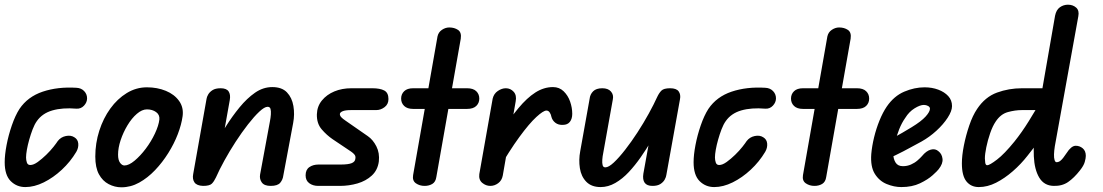

<svg xmlns="http://www.w3.org/2000/svg" viewBox="-22 -792 4700 818"><path d="M86 5Q49 5 23.5 -20.5Q-2 -46 -2 -101Q-2 -132 6 -174Q14 -216 28.5 -258Q43 -300 61 -328Q96 -380 160 -401.5Q224 -423 304 -418Q324 -417 336.5 -404Q349 -391 349 -373Q349 -356 336 -342Q323 -328 304 -329Q244 -334 201 -321.5Q158 -309 135 -276Q125 -262 117 -241Q109 -220 102.5 -197Q96 -174 92.5 -154Q89 -134 89 -121Q89 -110 92.5 -99.5Q96 -89 107 -89Q121 -89 139 -102Q157 -115 175 -132.5Q193 -150 206 -166.5Q219 -183 224 -191Q237 -208 258.5 -212.5Q280 -217 295 -207Q310 -198 311.5 -180Q313 -162 303 -145Q278 -103 241.5 -69Q205 -35 164.5 -15Q124 5 86 5Z M495 6Q467 6 441 -7.5Q415 -21 399.5 -49.5Q384 -78 384 -125Q384 -182 401 -235Q418 -288 448 -329.5Q478 -371 518 -395.5Q558 -420 604 -420Q648 -420 684.5 -405Q721 -390 741 -362Q761 -334 756 -297Q751 -261 735.5 -220.5Q720 -180 695 -140Q670 -100 638.5 -67Q607 -34 571 -14Q535 6 495 6ZM508 -87Q527 -87 551.5 -107.5Q576 -128 599 -158.5Q622 -189 638 -223Q654 -257 657 -283Q659 -303 643 -314.5Q627 -326 604 -326Q583 -326 561 -307Q539 -288 521 -258Q503 -228 492 -195Q481 -162 481 -133Q481 -110 489.5 -98.5Q498 -87 508 -87Z M1131 0Q1104 0 1093.5 -14.5Q1083 -29 1086 -48L1128 -275Q1131 -290 1132 -304.5Q1133 -319 1130.5 -328Q1128 -337 1118 -337Q1105 -337 1083 -316.5Q1061 -296 1034.5 -262Q1008 -228 982 -188Q956 -148 934 -108Q912 -68 898 -36L890 -171Q913 -210 940 -253Q967 -296 998.5 -334.5Q1030 -373 1064.5 -397Q1099 -421 1138 -421Q1179 -421 1200.5 -398.5Q1222 -376 1228 -340.5Q1234 -305 1227 -268L1185 -44Q1183 -27 1172 -13.5Q1161 0 1131 0ZM843 0Q816 -1 806.5 -15Q797 -29 801 -50L858 -371Q859 -379 865 -389.5Q871 -400 883.5 -408Q896 -416 918 -416Q943 -416 952 -402.5Q961 -389 957 -366L898 -36Q890 -19 880.5 -9.5Q871 0 843 0Z M1426 0H1334Q1311 0 1295.5 -11.5Q1280 -23 1280 -45Q1280 -69 1296 -80Q1312 -91 1335 -91H1429Q1462 -91 1476.5 -97Q1491 -103 1492 -116Q1494 -126 1488.5 -133Q1483 -140 1474 -146L1395 -199Q1370 -216 1348.5 -241Q1327 -266 1328 -305Q1329 -339 1349.5 -364Q1370 -389 1402.5 -402.5Q1435 -416 1475 -416H1564Q1597 -416 1615 -406.5Q1633 -397 1633 -370Q1633 -348 1616.5 -335.5Q1600 -323 1581 -323H1474Q1449 -323 1437.5 -318Q1426 -313 1426 -306Q1426 -299 1432 -292.5Q1438 -286 1450 -278L1545 -212Q1567 -197 1581.5 -168.5Q1596 -140 1592 -104Q1587 -67 1562 -44Q1537 -21 1501 -10.5Q1465 0 1426 0Z M1787 0Q1766 0 1750 -11Q1734 -22 1738 -46L1842 -637Q1846 -655 1861 -665Q1876 -675 1892 -675Q1914 -675 1929.5 -664.5Q1945 -654 1941 -627L1837 -38Q1834 -17 1820 -8.5Q1806 0 1787 0ZM1687 -372Q1687 -391 1700 -403.5Q1713 -416 1738 -416H1968Q1994 -416 2007 -403.5Q2020 -391 2020 -372Q2020 -353 2007 -340.5Q1994 -328 1968 -328H1738Q1713 -328 1700 -340.5Q1687 -353 1687 -372Z M2376 -260Q2357 -259 2344 -269Q2331 -279 2327 -295Q2326 -303 2320.5 -312Q2315 -321 2306 -321Q2293 -321 2263 -293.5Q2233 -266 2190.5 -208Q2148 -150 2095 -58L2110 -226Q2150 -287 2186.5 -331Q2223 -375 2259 -398Q2295 -421 2334 -421Q2361 -421 2379.5 -403Q2398 -385 2407 -359Q2416 -333 2416 -307Q2416 -286 2406 -273Q2396 -260 2376 -260ZM2067 0Q2048 0 2032.5 -13Q2017 -26 2020 -50L2077 -372Q2082 -393 2099 -404.5Q2116 -416 2133 -416Q2153 -416 2166.5 -401Q2180 -386 2175 -360L2120 -44Q2116 -23 2100.5 -11.5Q2085 0 2067 0Z M2537 5Q2498 5 2476 -17.5Q2454 -40 2448.5 -75.5Q2443 -111 2450 -148L2490 -371Q2492 -390 2505 -403Q2518 -416 2544 -416Q2569 -416 2581 -402Q2593 -388 2589 -369L2548 -140Q2545 -126 2544 -111.5Q2543 -97 2545.5 -88Q2548 -79 2557 -79Q2571 -79 2593 -99.5Q2615 -120 2641.5 -154Q2668 -188 2694 -228Q2720 -268 2742 -308Q2764 -348 2778 -379L2789 -253Q2773 -226 2752.5 -191.5Q2732 -157 2708 -122.5Q2684 -88 2657 -59Q2630 -30 2599.5 -12.5Q2569 5 2537 5ZM2758 0Q2734 0 2724.5 -13.5Q2715 -27 2719 -52L2778 -379Q2786 -396 2796 -406Q2806 -416 2833 -416Q2860 -416 2869.5 -402.5Q2879 -389 2875 -369L2817 -47Q2816 -38 2810 -27Q2804 -16 2791.5 -8Q2779 0 2758 0Z M3021 5Q2984 5 2958.5 -20.5Q2933 -46 2933 -101Q2933 -132 2941 -174Q2949 -216 2963.5 -258Q2978 -300 2996 -328Q3031 -380 3095 -401.5Q3159 -423 3239 -418Q3259 -417 3271.5 -404Q3284 -391 3284 -373Q3284 -356 3271 -342Q3258 -328 3239 -329Q3179 -334 3136 -321.5Q3093 -309 3070 -276Q3060 -262 3052 -241Q3044 -220 3037.5 -197Q3031 -174 3027.5 -154Q3024 -134 3024 -121Q3024 -110 3027.5 -99.5Q3031 -89 3042 -89Q3056 -89 3074 -102Q3092 -115 3110 -132.5Q3128 -150 3141 -166.5Q3154 -183 3159 -191Q3172 -208 3193.5 -212.5Q3215 -217 3230 -207Q3245 -198 3246.5 -180Q3248 -162 3238 -145Q3213 -103 3176.5 -69Q3140 -35 3099.5 -15Q3059 5 3021 5Z M3448 0Q3427 0 3411 -11Q3395 -22 3399 -46L3503 -637Q3507 -655 3522 -665Q3537 -675 3553 -675Q3575 -675 3590.5 -664.5Q3606 -654 3602 -627L3498 -38Q3495 -17 3481 -8.5Q3467 0 3448 0ZM3348 -372Q3348 -391 3361 -403.5Q3374 -416 3399 -416H3629Q3655 -416 3668 -403.5Q3681 -391 3681 -372Q3681 -353 3668 -340.5Q3655 -328 3629 -328H3399Q3374 -328 3361 -340.5Q3348 -353 3348 -372Z M3818 5Q3787 5 3755.5 -8Q3724 -21 3705 -51.5Q3686 -82 3690 -136Q3693 -170 3702 -207Q3711 -244 3725 -278.5Q3739 -313 3756 -338Q3787 -383 3830.5 -401.5Q3874 -420 3917 -420Q3949 -420 3975.5 -410Q4002 -400 4018 -382.5Q4034 -365 4034 -340Q4034 -319 4015.5 -290.5Q3997 -262 3967.5 -235Q3938 -208 3904 -189Q3883 -178 3855 -162.5Q3827 -147 3796 -132Q3765 -117 3737 -104L3751 -187Q3762 -193 3781.5 -203.5Q3801 -214 3822.5 -226.5Q3844 -239 3862 -250Q3903 -275 3921.5 -295.5Q3940 -316 3940 -329Q3940 -336 3932 -340.5Q3924 -345 3914 -345Q3898 -345 3874.5 -330.5Q3851 -316 3835 -290Q3820 -269 3809 -241.5Q3798 -214 3791.5 -185.5Q3785 -157 3784 -134Q3784 -115 3793.5 -99.5Q3803 -84 3825 -84Q3843 -84 3859 -91Q3875 -98 3887 -108.5Q3899 -119 3906 -127Q3924 -149 3943.5 -154.5Q3963 -160 3977 -147Q3991 -136 3993.5 -115.5Q3996 -95 3977 -71Q3972 -64 3951.5 -45.5Q3931 -27 3897.5 -11Q3864 5 3818 5Z M4467 0Q4426 -1 4405.5 -35.5Q4385 -70 4382.5 -126.5Q4380 -183 4391 -254L4473 -725Q4478 -750 4493.5 -761Q4509 -772 4528 -772Q4549 -772 4563 -759.5Q4577 -747 4572 -722L4472 -169Q4469 -150 4468.5 -134.5Q4468 -119 4471 -110Q4474 -101 4479 -101Q4488 -101 4495 -106.5Q4502 -112 4508 -120L4523 -141Q4531 -154 4541 -162.5Q4551 -171 4561 -171Q4578 -171 4591 -160Q4604 -149 4604 -128Q4604 -118 4599.5 -102Q4595 -86 4579 -66Q4554 -34 4528.5 -16.5Q4503 1 4467 0ZM4148 5Q4115 5 4095.5 -19Q4076 -43 4076 -96Q4076 -129 4084.5 -172Q4093 -215 4107.5 -257.5Q4122 -300 4141 -328Q4175 -379 4225.5 -397.5Q4276 -416 4332 -416H4467L4446 -323H4332Q4303 -323 4272 -314.5Q4241 -306 4220 -274Q4207 -255 4196.5 -224.5Q4186 -194 4180 -164.5Q4174 -135 4174 -117Q4174 -110 4175.5 -99Q4177 -88 4184 -88Q4194 -88 4225.5 -112Q4257 -136 4300 -189Q4332 -229 4360.5 -275Q4389 -321 4413 -363H4494Q4481 -323 4457 -279.5Q4433 -236 4406.5 -197Q4380 -158 4356 -129Q4328 -93 4293 -62.5Q4258 -32 4221.5 -13.5Q4185 5 4148 5Z"/></svg>

Font: Edu QLD Beginner SemiBold
Style: Regular
Weight: 600
Designer: Tina and Corey Anderson
Foundry: Google for Education
Version: Version 1.003